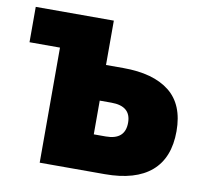

<svg xmlns="http://www.w3.org/2000/svg" viewBox="-67 -624 733 695"><g transform="rotate(10 300.0 -276.5)"><path d="M122 0V-423H10V-553H297V-390H361Q471 -390 530.5 -343Q590 -296 590 -198Q590 -100 532 -50Q474 0 361 0ZM297 -135H341Q412 -135 412 -198Q412 -259 340 -259H297Z"/></g></svg>

Font: Noto Sans Mono Black
Style: Regular
Weight: 900
Designer: Monotype Design Team
Foundry: Monotype Imaging Inc.
Version: Version 2.014